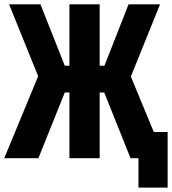

<svg xmlns="http://www.w3.org/2000/svg" viewBox="-43 -731 795 887"><path d="M133.3 -378.9 -1 -710.9H144L256.3 -427.2H277.8V-710.9H417.5V-427.2H439.5L550.8 -710.9H696.3L561.5 -377.4L667.5 -121.1H731.4V135.7H596.7V0H560.1L438.5 -303.7H417.5V0H277.8V-303.7H256.3L134.3 0H-23.4Z"/></svg>

Font: Roboto Flex Super Cond Bold
Style: Regular
Weight: 700
Width: 3
Designer: Berlow after Robertson
Foundry: Google
Version: Version 3.000